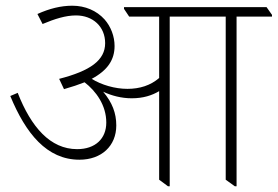

<svg xmlns="http://www.w3.org/2000/svg" viewBox="-20 -647 972 672"><path d="M258 -88C335 -88 387 -136 387 -208C387 -251 373 -288 341 -326C371 -312 405 -303 441 -303C481 -303 512 -313 537 -328V-18L568 5H574V-589H770V-18L802 5H808V-589H932V-595L913 -622H414V-616L432 -589H537V-374C507 -348 469 -336 426 -336C382 -336 335 -350 301 -371C357 -401 381 -438 381 -486C381 -520 368 -554 346 -579C318 -610 278 -627 233 -627C193 -627 153 -617 111 -598L129 -563C172 -581 210 -593 246 -593C305 -593 348 -554 348 -496C348 -436 296 -399 187 -371L204 -335C232 -343 256 -351 276 -359C316 -328 352 -279 352 -218C352 -162 314 -125 250 -125C156 -125 89 -202 42 -322L16 -311C70 -180 144 -88 258 -88Z"/></svg>

Font: Noto Serif Devanagari ExtraLight
Style: Regular
Weight: 200
Designer: Universal Thirst, Indian Type Foundry and the Monotype Design Team
Foundry: Monotype Imaging Inc.
Version: Version 2.004